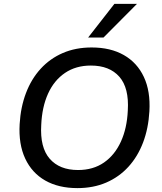

<svg xmlns="http://www.w3.org/2000/svg" viewBox="-20 -958 834 987"><path d="M378 9Q281 9 212.5 -30Q144 -69 109.5 -143Q75 -217 81 -320Q86 -407 113.5 -479.5Q141 -552 189 -604.5Q237 -657 303 -685.5Q369 -714 451 -714Q548 -714 616.5 -675Q685 -636 719.5 -562.5Q754 -489 748 -386Q743 -298 715.5 -225.5Q688 -153 640 -100.5Q592 -48 526 -19.5Q460 9 378 9ZM381 -84Q459 -84 514.5 -122.5Q570 -161 601.5 -230Q633 -299 637 -390Q644 -506 593.5 -563.5Q543 -621 447 -621Q370 -621 314 -583Q258 -545 227 -476.5Q196 -408 192 -316Q185 -200 235.5 -142Q286 -84 381 -84ZM433 -765 568 -938H684L512 -765Z"/></svg>

Font: Nunito Sans 10pt SemiBold
Style: Italic
Weight: 600
Italic angle: -9°
Designer: Vernon Adams
Foundry: Vernon Adams
Version: Version 3.101;gftools[0.9.27]